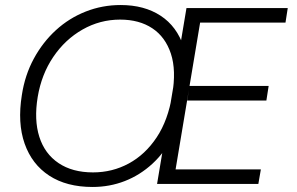

<svg xmlns="http://www.w3.org/2000/svg" viewBox="-20 -732 1180 764"><path d="M348 12Q245 12 176 -33Q107 -78 78 -160.5Q49 -243 67 -354Q79 -433 114.5 -498.5Q150 -564 202.5 -612Q255 -660 321 -686Q387 -712 460 -712Q554 -712 619 -669.5Q684 -627 711 -545Q738 -463 718 -346Q704 -260 670 -193Q636 -126 586.5 -80.5Q537 -35 476.5 -11.5Q416 12 348 12ZM350 -46Q427 -46 492.5 -81.5Q558 -117 603.5 -185.5Q649 -254 665 -354Q682 -452 660 -518.5Q638 -585 586 -619.5Q534 -654 458 -654Q378 -654 308.5 -614.5Q239 -575 192 -505.5Q145 -436 130 -346Q115 -255 136.5 -187.5Q158 -120 213 -83Q268 -46 350 -46ZM605 0 722 -700H786L669 0ZM669 0 678 -58H1018L1008 0ZM725 -332 734 -390H1049L1040 -332ZM776 -642 786 -700H1125L1116 -642Z"/></svg>

Font: Figtree Light Light
Style: Italic
Weight: 300
Italic angle: -9.5°
Version: Version 2.000